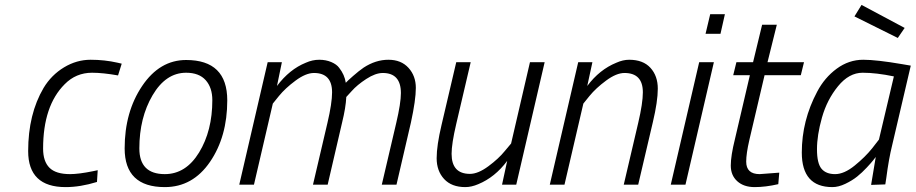

<svg xmlns="http://www.w3.org/2000/svg" viewBox="-20 -754 3739 784"><path d="M460 -498C424.7 -506 388 -510 350 -510C312 -510 275.8 -499.7 241.5 -479C207.2 -458.3 179.3 -430.3 158 -395C116 -323.7 95 -237.7 95 -137C95 -39 146 10 248 10C288 10 330.7 3 376 -11L379 -59L360 -55C320.7 -47 289.3 -43 266 -43C227.3 -43 199.3 -51.7 182 -69C164.7 -86.3 156 -112.3 156 -147C156 -263.7 185.3 -351.3 244 -410C274.7 -441.3 312 -457 356 -457C385.3 -457 420.7 -453.3 462 -446L477 -494Z M740 -509C668 -509 608.2 -473.7 560.5 -403C512.8 -332.3 489 -247.3 489 -148C489 -42.7 543.7 10 653 10C729 10 790.5 -24.3 837.5 -93C884.5 -161.7 908 -245.3 908 -344C908 -454 852 -509 740 -509ZM653 -43C583.7 -43 549 -78 549 -148C549 -231.3 567 -303.7 603 -365C639 -426.3 684.7 -457 740 -457C775.3 -457 802 -446.8 820 -426.5C838 -406.2 847 -379 847 -345C847 -261.7 829 -190.5 793 -131.5C757 -72.5 710.3 -43 653 -43Z M1336 -377C1336 -347.7 1329.7 -306 1317 -252L1258 0H1318L1377 -254C1387 -294.7 1392.7 -329.3 1394 -358L1416 -382C1430.7 -398.7 1450.5 -415.2 1475.5 -431.5C1500.5 -447.8 1523 -456 1543 -456C1592.3 -456 1617 -428.7 1617 -374C1617 -346.7 1610.7 -306 1598 -252L1539 0H1599L1658 -254C1671.3 -315.3 1678 -362.3 1678 -395C1678 -427.7 1668 -455 1648 -477C1628 -499 1600.7 -510 1566 -510C1531.3 -510 1497.7 -499.3 1465 -478C1452.3 -469.3 1437.8 -457.8 1421.5 -443.5C1405.2 -429.2 1395.3 -420 1392 -416C1388.7 -438 1379.7 -458.3 1365 -477C1358.3 -486.3 1347.7 -494.2 1333 -500.5C1318.3 -506.8 1301.8 -510 1283.5 -510C1265.2 -510 1247 -506 1229 -498C1184.3 -480 1145 -448.3 1111 -403L1131 -500H1073L957 0H1017L1094 -331L1119 -362C1136.3 -383.3 1159 -404.3 1187 -425C1215 -445.7 1240 -456 1262 -456C1311.3 -456 1336 -429.7 1336 -377Z M1880 10C1896.7 10 1914.3 6 1933 -2C1978.3 -20.7 2017.7 -52.3 2051 -97L2030 0H2088L2204 -500H2144L2067 -168L2041 -137C2024.3 -116.3 2002 -95.7 1974 -75C1946 -54.3 1921 -44 1899 -44C1849 -44 1824 -71.3 1824 -126C1824 -153.3 1830.3 -194 1843 -248L1902 -500H1843L1783 -244C1769.7 -188 1763 -142.7 1763 -108C1763 -73.3 1773.2 -45 1793.5 -23C1813.8 -1 1842.7 10 1880 10Z M2549 -510C2532.3 -510 2515 -506 2497 -498C2451 -479.3 2411.3 -447.7 2378 -403L2399 -500H2341L2225 0H2285L2362 -331L2387 -362C2404.3 -383.3 2427 -404.3 2455 -425C2483 -445.7 2508 -456 2530 -456C2580 -456 2605 -429.7 2605 -377C2605 -347.7 2598.7 -306 2586 -252L2527 0H2586L2646 -256C2659.3 -312 2666 -357.3 2666 -392C2666 -426.7 2656 -455 2636 -477C2616 -499 2587 -510 2549 -510Z M2719 0H2779L2895 -500H2835ZM2861 -616H2922L2940 -696H2880Z M3027 -94C3027 -116 3031.3 -145.7 3040 -183L3102 -447H3250L3263 -500H3114L3152 -653H3092L3055 -500H2987L2974 -447H3042L2981 -186C2969.7 -140.7 2964 -104.7 2964 -78C2964 -51.3 2972.8 -30 2990.5 -14C3008.2 2 3031.8 10 3061.5 10C3091.2 10 3123.3 6 3158 -2L3162 -49L3082 -43C3045.3 -43 3027 -60 3027 -94Z M3379 10C3395.7 10 3413.3 5.5 3432 -3.5C3450.7 -12.5 3466.7 -22.3 3480 -33C3493.3 -43.7 3506.5 -56 3519.5 -70C3532.5 -84 3541.2 -93.8 3545.5 -99.5L3556 -113C3553.3 -99 3547 -61 3537 1L3595 -1L3599 -27C3605.7 -79 3613.7 -123.7 3623 -161L3699 -486L3664 -492C3594 -504 3541 -510 3505 -510C3465.7 -510 3429.5 -497.8 3396.5 -473.5C3363.5 -449.2 3337 -418 3317 -380C3275 -301.3 3254 -218.3 3254 -131C3254 -37 3295.7 10 3379 10ZM3630 -442 3569 -184 3541 -148C3522.3 -124.7 3498.7 -101.3 3470 -78C3441.3 -54.7 3414.7 -43 3390 -43C3365.3 -43 3346.8 -50.3 3334.5 -65C3322.2 -79.7 3316 -106.2 3316 -144.5C3316 -182.8 3322.8 -226.2 3336.5 -274.5C3350.2 -322.8 3372 -365.3 3402 -402C3432 -438.7 3465.5 -457 3502.5 -457C3539.5 -457 3582 -452 3630 -442ZM3498 -734 3469 -687 3646 -599 3674 -640Z"/></svg>

Font: Titillium Web
Style: Light Italic
Weight: 300
Italic angle: -13°
Version: Version 1.001;PS 57.000;hotconv 1.0.70;makeotf.lib2.5.55311